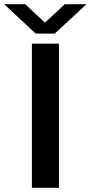

<svg xmlns="http://www.w3.org/2000/svg" viewBox="-49 -895 432 915"><path d="M103 0V-687H232V0ZM-29 -875H71L193 -761H137L260 -875H363L212 -735H121Z"/></svg>

Font: Archivo Expanded Medium
Style: Regular
Weight: 500
Width: 7
Designer: Hector Gatti
Foundry: Omnibus-Type
Version: Version 2.001